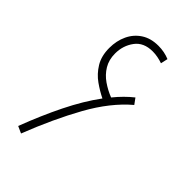

<svg xmlns="http://www.w3.org/2000/svg" viewBox="-209 -742 814 814"><g transform="rotate(45 198.0 -335.5)"><path d="M86 2 55 -12Q93 -112 135 -197Q177 -282 225 -347Q196 -361 165.5 -382.5Q135 -404 114.5 -437.5Q94 -471 94 -519Q94 -562 110.5 -597Q127 -632 158.5 -652.5Q190 -673 235 -673Q271 -673 302 -660L295 -628Q281 -633 265.5 -636Q250 -639 235 -639Q181 -639 154.5 -603Q128 -567 128 -520Q128 -482 145 -454Q162 -426 189.5 -407Q217 -388 248 -376Q283 -419 321 -449L340 -423Q263 -358 202 -248.5Q141 -139 86 2Z"/></g></svg>

Font: Noto Sans Arabic ExtCond ExtLt
Style: Regular
Weight: 200
Width: 2
Designer: Monotype Design Team, Nadine Chahine, Nizar Qandah and Khaled Hosny
Foundry: Monotype Imaging Inc.
Version: Version 2.012; ttfautohint (v1.8.4.7-5d5b)